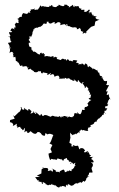

<svg xmlns="http://www.w3.org/2000/svg" viewBox="-20 -616 551 891"><path d="M381 -463 380 -469 398 -487 404 -492 419 -497 422 -515 424 -517 442 -525H439C421 -527 419 -538 431 -540C431 -541 413 -537 412 -549C408 -551 414 -542 413 -538C417 -546 412 -537 412 -541C410 -549 408 -542 403 -561C395 -556 390 -548 389 -547C396 -556 401 -563 387 -559C400 -563 397 -571 393 -572C380 -557 386 -571 382 -562C374 -558 380 -563 369 -562C379 -578 363 -567 358 -571C359 -564 355 -580 355 -572C360 -583 357 -577 358 -574C347 -582 351 -571 344 -588C331 -587 337 -584 321 -591C333 -585 322 -575 318 -594C314 -588 302 -586 299 -579C303 -593 298 -583 291 -593C285 -597 282 -591 279 -596C282 -581 261 -589 252 -595C252 -595 256 -590 246 -588C240 -580 234 -583 224 -586C221 -596 223 -595 207 -582C215 -583 206 -598 208 -584C188 -582 187 -592 182 -580C189 -595 171 -584 171 -585C171 -594 167 -590 164 -586C170 -590 157 -574 156 -572C152 -569 145 -574 149 -571C135 -567 136 -582 142 -574C136 -575 124 -570 122 -573C127 -559 111 -569 122 -555C105 -561 115 -562 115 -560C102 -548 108 -551 89 -555C85 -558 82 -539 83 -551C80 -542 81 -534 84 -539C79 -532 87 -538 82 -538C64 -539 72 -529 58 -528C74 -526 59 -516 69 -508C63 -513 55 -504 66 -507C49 -514 57 -511 47 -499C48 -508 53 -494 52 -488C45 -486 42 -493 48 -479C34 -489 33 -484 28 -473C39 -472 38 -469 40 -474C24 -463 42 -466 22 -467C22 -453 37 -448 21 -447C19 -449 20 -438 25 -450C25 -434 29 -442 28 -429C33 -424 30 -423 34 -422C18 -413 19 -424 18 -412C21 -413 31 -395 19 -390C29 -401 38 -389 25 -393C28 -385 26 -377 24 -369C36 -384 43 -369 43 -364C30 -376 48 -361 39 -370C43 -348 49 -351 39 -355C42 -346 51 -353 51 -353C56 -334 49 -340 57 -328C50 -340 64 -327 64 -327C64 -322 71 -324 60 -328C68 -329 67 -320 74 -310C82 -310 73 -313 89 -312C88 -313 80 -310 82 -310C90 -302 91 -313 106 -307C106 -294 104 -304 113 -304C103 -293 112 -290 123 -299C110 -296 116 -298 121 -298C121 -296 131 -286 145 -284C143 -284 144 -295 136 -283C156 -275 158 -289 161 -287C161 -287 160 -279 159 -285C175 -286 169 -286 171 -277C179 -273 182 -279 177 -281C194 -276 193 -279 205 -274C192 -277 198 -260 214 -277C220 -278 210 -269 214 -267C222 -274 233 -275 232 -258C239 -269 242 -256 232 -262C253 -265 249 -269 256 -257C250 -257 261 -258 253 -251C272 -249 279 -256 284 -248C270 -260 278 -261 280 -248C279 -261 290 -251 290 -250C304 -260 306 -241 314 -246C302 -244 304 -252 316 -243C319 -239 334 -241 320 -248C335 -245 326 -239 342 -235C341 -238 336 -241 347 -245C342 -243 349 -234 363 -225C362 -227 353 -232 371 -236C357 -226 365 -232 374 -212C367 -211 379 -212 372 -206C371 -210 383 -206 378 -217C388 -207 395 -206 386 -196C389 -207 382 -194 398 -195C386 -195 397 -192 399 -177C394 -185 394 -171 403 -178C398 -161 402 -161 404 -164C396 -163 391 -158 391 -158C402 -150 397 -155 404 -152C385 -142 390 -134 382 -133C387 -137 396 -125 382 -121C392 -124 392 -128 379 -119C373 -122 374 -118 371 -108C378 -113 376 -102 361 -107C361 -98 355 -93 361 -97C360 -102 360 -99 360 -99C353 -82 352 -82 337 -96C342 -77 340 -95 325 -90C323 -75 325 -79 313 -72C325 -74 319 -70 307 -73C299 -72 307 -83 292 -68C298 -80 288 -80 296 -73C279 -77 282 -80 271 -76C283 -69 279 -71 266 -76C264 -62 259 -78 257 -78C252 -69 241 -78 236 -75C221 -80 226 -81 215 -74C206 -76 199 -84 208 -76C190 -87 184 -79 183 -82C187 -73 169 -83 180 -73C168 -93 174 -90 166 -79C157 -85 163 -84 142 -98C154 -84 147 -81 133 -101C133 -92 140 -93 128 -92C130 -90 137 -93 121 -89C126 -100 127 -96 125 -102C121 -102 120 -111 110 -110C115 -106 111 -100 106 -105C95 -110 106 -117 95 -106C90 -114 89 -115 96 -103C94 -122 92 -117 91 -109C91 -109 94 -125 90 -106C76 -107 85 -125 75 -116L79 -113L71 -95V-99L47 -76L41 -82L48 -65L27 -59L26 -49C37 -48 39 -42 34 -46C35 -50 48 -34 37 -31C48 -34 41 -32 58 -42C55 -24 62 -30 62 -30C56 -23 65 -25 60 -24C58 -18 69 -34 80 -24C65 -32 81 -14 84 -17C80 -11 90 -8 92 -21C99 -24 91 -7 97 -8C102 -12 91 -9 93 -2C106 -15 110 1 105 1C123 3 116 -15 128 -2C134 -4 130 0 124 -5C129 -4 131 5 145 5C154 1 155 -5 152 -3C157 -5 173 0 164 0C174 0 169 14 188 14C193 1 184 -1 201 7C191 3 204 10 202 7C208 3 218 4 233 14L227 11L217 38L213 46L209 49L223 57L214 76L216 79L221 91L205 97L207 110L211 123L213 127C224 116 218 123 222 122C237 127 224 120 243 126C242 125 247 122 249 117C256 128 248 116 265 125C271 113 261 120 273 131C280 117 275 125 290 117C292 131 294 121 302 133C307 136 304 136 297 136C310 129 318 142 305 145C315 127 316 147 320 142C318 148 315 149 329 139C333 143 320 145 334 156C333 145 319 166 327 151C327 160 321 167 312 172C307 162 310 164 313 179C307 174 302 182 306 174C291 178 298 185 292 175C292 184 275 184 281 182C279 171 275 171 273 171C251 182 257 178 259 187C254 176 236 185 238 181C245 178 242 177 219 165C229 172 227 175 222 182C217 167 208 181 199 177C200 179 209 175 200 164C192 163 184 163 185 164C181 170 186 160 176 160L181 164L173 170L172 189L151 199L166 205L143 206L155 222L160 219C155 233 166 223 168 229C174 225 173 230 174 235C181 238 181 242 178 231C178 225 191 236 194 238C185 241 185 242 192 238C208 248 204 240 200 246C218 234 211 250 222 236C218 247 226 239 226 239C228 249 239 236 231 245C245 241 235 251 257 255C243 241 257 256 250 254C268 244 267 252 267 252C264 243 282 248 287 254C285 244 281 251 293 238C290 240 295 255 297 237C316 253 317 244 310 240C316 253 325 237 330 235C338 238 331 235 337 233C339 242 353 226 344 227C350 239 350 222 359 234C356 226 373 233 359 217C366 230 369 220 372 228C381 220 381 211 381 211C382 210 393 203 389 199C396 204 398 203 386 203C388 195 397 190 393 193C392 184 394 184 408 185C413 182 404 173 405 161C413 171 405 161 405 163C406 163 414 150 410 150C415 143 402 140 403 136C416 142 420 134 405 122C402 135 402 114 412 113C415 108 404 118 395 109C402 106 410 109 391 99C396 102 399 107 391 90C386 90 380 99 390 85C382 86 374 93 373 92C366 82 375 85 375 85C373 79 367 67 351 73C356 65 350 75 352 77C343 77 347 59 339 60C329 63 331 61 318 57C320 71 328 63 311 63L312 58V52L302 47L307 22L306 17L305 -1C314 13 320 5 310 16C320 4 329 11 333 2C333 12 329 8 346 -3C348 5 349 5 349 -12C350 -2 353 -11 356 -15C363 -12 360 -11 365 -11C364 -17 374 -6 390 -9C382 -17 395 -23 387 -25C392 -24 398 -19 399 -37C405 -26 404 -24 398 -30C401 -42 414 -32 419 -50C422 -48 423 -54 429 -52C434 -58 422 -52 435 -62C425 -61 448 -70 448 -70C440 -70 440 -70 449 -74C457 -81 451 -80 458 -86C448 -76 459 -89 465 -81C455 -86 465 -99 473 -88C460 -95 466 -90 465 -102C477 -100 473 -111 479 -114C473 -115 469 -108 467 -121C483 -128 475 -116 483 -135C474 -127 488 -134 478 -132C474 -130 481 -136 482 -151C491 -154 481 -142 482 -145C492 -159 480 -162 493 -154C490 -161 484 -166 485 -179C480 -174 474 -175 475 -178C481 -199 484 -190 472 -192C475 -205 488 -213 476 -218C474 -210 481 -206 486 -221C467 -218 468 -233 470 -223C476 -223 476 -227 477 -241C474 -238 462 -240 462 -242C454 -256 457 -257 452 -249C459 -263 447 -260 460 -255C446 -255 452 -261 455 -262C438 -264 445 -267 439 -283C442 -279 432 -279 442 -272C428 -287 434 -294 432 -296C436 -283 427 -291 418 -296C411 -301 408 -292 408 -294C409 -307 416 -292 399 -306C395 -312 390 -309 387 -296C395 -304 381 -316 381 -307C391 -311 385 -318 376 -322C372 -309 365 -313 373 -318C371 -312 372 -315 359 -323C362 -311 349 -325 345 -314C343 -332 350 -318 337 -325C329 -325 332 -322 339 -335C320 -339 314 -337 320 -331C316 -333 317 -329 307 -335C310 -340 308 -331 303 -333C294 -344 294 -343 287 -333C290 -346 272 -341 284 -337C269 -348 269 -342 272 -343C264 -345 265 -335 259 -338C242 -345 241 -338 246 -349C238 -350 229 -356 238 -353C220 -343 232 -356 229 -354C221 -359 218 -348 212 -354C199 -354 209 -355 197 -356C187 -356 184 -347 188 -365C175 -362 190 -368 180 -370C165 -360 176 -360 174 -371C161 -372 167 -360 167 -364C159 -361 151 -369 144 -376C153 -367 137 -382 136 -375C128 -382 139 -372 127 -387C136 -381 123 -378 126 -397C117 -394 129 -393 128 -390C120 -406 111 -396 124 -395C115 -400 114 -400 113 -422C109 -409 113 -423 121 -416C118 -430 113 -428 113 -431C121 -442 124 -449 114 -439C118 -446 117 -454 124 -444C129 -456 131 -455 131 -469C129 -465 131 -459 132 -475C127 -463 139 -470 134 -487C128 -480 143 -481 135 -480C143 -476 139 -494 145 -485C152 -492 163 -485 151 -487C166 -492 158 -491 172 -493C165 -491 178 -503 171 -494C174 -494 178 -501 183 -507C184 -509 200 -498 197 -515C208 -516 207 -515 205 -510C221 -502 216 -511 234 -514C234 -498 231 -506 243 -509C246 -516 268 -515 259 -499C280 -504 279 -509 290 -493C283 -509 295 -507 293 -496C310 -490 310 -501 305 -491C319 -490 317 -488 317 -488C331 -491 330 -489 340 -485C335 -494 339 -478 334 -481C345 -483 337 -476 346 -484C347 -488 352 -478 347 -487C362 -481 350 -467 360 -472C360 -468 364 -468 369 -464C373 -477 366 -470 363 -460C377 -461 363 -467 360 -474C379 -456 377 -473 367 -463C376 -461 381 -472 374 -461Z"/></svg>

Font: Charger Distortion
Style: 1
Weight: 400
Designer: Jasper
Foundry: Cannot Into Space Fonts
Version: Version 0.98